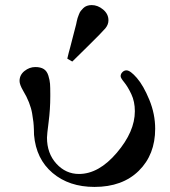

<svg xmlns="http://www.w3.org/2000/svg" viewBox="-20 -731 668 756"><path d="M57 -412Q57 -436 76.5 -451.5Q96 -467 119 -467Q140 -467 152.5 -459Q165 -451 170.5 -433Q176 -415 177 -401Q178 -387 178 -362V-352Q178 -301 171.5 -251Q165 -201 165 -189Q165 -127 202 -86.5Q239 -46 291 -46Q369 -46 440 -129.5Q511 -213 511 -293Q511 -331 497 -360.5Q483 -390 469 -407Q455 -424 455 -431Q455 -440 462 -447Q469 -454 478 -454Q493 -454 519 -424Q545 -394 568 -338Q591 -282 591 -224Q591 -122 526.5 -58.5Q462 5 352 5Q252 5 187 -50Q122 -105 114 -200Q114 -203 113.5 -220Q113 -237 111.5 -250.5Q110 -264 106.5 -284.5Q103 -305 94 -328Q85 -351 71 -374Q57 -398 57 -412ZM245 -500Q246 -504 247 -508.5Q248 -513 250.5 -523Q253 -533 256.5 -545Q260 -557 266 -582Q272 -607 280 -636L282 -646Q284 -656 285.5 -660Q287 -664 290.5 -673.5Q294 -683 298 -688Q302 -693 308 -699Q314 -705 322.5 -708Q331 -711 341 -711Q365 -711 386 -693.5Q407 -676 407 -651Q407 -634 394.5 -619Q382 -604 324 -547Q288 -512 265 -489H264Z"/></svg>

Font: CMU Serif
Style: Bold
Weight: 700
Version: Version 0.7.0